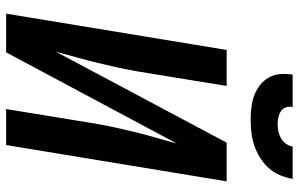

<svg xmlns="http://www.w3.org/2000/svg" viewBox="-198 -798 995 640"><g transform="rotate(90 300.0 -477.5)"><path d="M25 0 146 -735H266L218 -441Q212 -406 204.5 -371.5Q197 -337 188.5 -302.5Q180 -268 170.5 -234Q161 -200 152 -166L455 -735H584L463 0H343L391 -294Q397 -329 404.5 -363.5Q412 -398 420.5 -432.5Q429 -467 439 -501Q449 -535 458 -569L154 0ZM379 -815Q358 -815 337 -817.5Q316 -820 297.5 -827Q279 -834 263.5 -846Q248 -858 238 -875.5Q228 -893 226.5 -913.5Q225 -934 228 -955H336Q334 -943 337.5 -932.5Q341 -922 350 -916Q359 -910 370.5 -907.5Q382 -905 394 -905Q406 -905 417.5 -907.5Q429 -910 440 -916Q451 -922 458.5 -932.5Q466 -943 468 -955H576Q572 -934 563.5 -913Q555 -892 539.5 -875Q524 -858 504.5 -846Q485 -834 464 -827Q443 -820 421.5 -817.5Q400 -815 379 -815Z"/></g></svg>

Font: Iosevka Curly Extended
Style: Bold Italic
Weight: 700
Width: 7
Italic angle: -9°
Monospace: yes
Designer: Belleve Invis
Foundry: Belleve Invis
Version: Version 11.1.0; ttfautohint (v1.8.3)